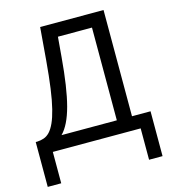

<svg xmlns="http://www.w3.org/2000/svg" viewBox="-128 -812 972 1100"><g transform="rotate(-15 358.0 -262.0)"><path d="M18 -80H27Q48 -81 67 -87.5Q86 -94 102 -111Q118 -128 132 -158.5Q146 -189 158 -237Q170 -285 179.5 -353.5Q189 -422 197 -516L213 -710H589V-80H699V186H619V0H98V186H18ZM499 -80V-630H297L287 -512Q272 -333 244.5 -229.5Q217 -126 171 -80Z"/></g></svg>

Font: PTCRaleway Medium
Style: Regular
Weight: 500
Designer: Matt McInerney, Pablo Impallari, Rodrigo Fuenzalida
Foundry: Matt McInerney, Pablo Impallari, Rodrigo Fuenzalida
Version: Version 3.000g; ttfautohint (v1.5) -l 8 -r 28 -G 28 -x 14 -D